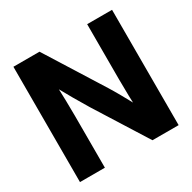

<svg xmlns="http://www.w3.org/2000/svg" viewBox="-161 -888 1048 1049"><g transform="rotate(-30 363.5 -364.0)"><path d="M52.3 -727.5H217L443.3 -366.7Q476.5 -313.6 541.4 -193.4L523.4 -152.3Q521 -201.4 519 -273.8Q517.6 -337.7 517.6 -379.7V-727.5H674.6V0H509.6L303.6 -327.7Q275.1 -374.3 248.9 -420Q222.9 -465.1 174.2 -553.1L202.3 -569.5Q206.6 -495.7 208.2 -423.8Q209.4 -374.6 209.4 -328.1V0H52.3Z"/></g></svg>

Font: Intratopia Thin
Style: Regular
Weight: 100
Designer: Rasmus Andersson
Foundry: rsms
Version: Version 3.000;Glyphs 3.2.3 (3260)